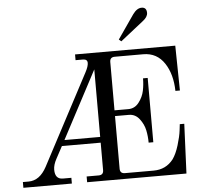

<svg xmlns="http://www.w3.org/2000/svg" viewBox="-61 -1002 1125 1065"><g transform="rotate(-5 502.0 -469.0)"><path d="M766 -938Q794 -938 794 -907Q794 -884 766 -863L638 -762L625 -773L717 -906Q740 -938 766 -938ZM26 0V-32H58Q120 -32 159 -105L425 -608Q442 -640 442 -659Q442 -680 417 -680H376V-712H934L938 -462H913Q911 -555 871 -616Q829 -680 753 -680H594Q567 -680 567 -653V-384H644Q680 -384 703 -414Q726 -444 733 -478Q740 -512 740 -547H766V-189H740Q740 -224 733 -258Q726 -292 703 -322Q680 -352 644 -352H567V-59Q567 -32 594 -32H754Q823 -32 864 -85Q884 -113 898.5 -160.5Q913 -208 917 -242L921 -276H946L934 0H381V-32H448Q475 -32 475 -59V-212H259L223 -145Q205 -112 205 -85Q205 -32 249 -32H296V0ZM276 -244H475V-620Z"/></g></svg>

Font: Old Standard TT
Style: Regular
Weight: 400
Designer: Alexey Kryukov <alexios@thessalonica.org.ru>
Version: Version 2.2